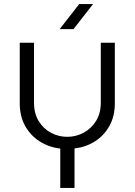

<svg xmlns="http://www.w3.org/2000/svg" viewBox="-20 -720 661 943"><path d="M276 203V10Q220 3 175 -25.5Q130 -54 103.5 -101.5Q77 -149 77 -213V-510H147V-216Q147 -162 170.5 -124.5Q194 -87 231 -67.5Q268 -48 310 -48Q353 -48 390.5 -68Q428 -88 451.5 -125.5Q475 -163 475 -216V-510H544V-213Q544 -149 517.5 -101.5Q491 -54 446 -25.5Q401 3 346 9V203ZM273 -577 369 -700H437L341 -577Z"/></svg>

Font: MuseoModerno Light
Style: Regular
Weight: 300
Designer: Pablo Cosgaya, Héctor Gatti, Marcela Romero, and the Authors of The MuseoModerno Project.
Foundry: Omnibus-Type Team
Version: Version 1.001